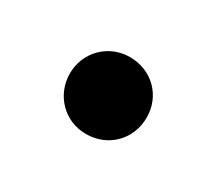

<svg xmlns="http://www.w3.org/2000/svg" viewBox="-45 -207 342 301"><g transform="rotate(30 125.5 -56.5)"><path d="M124 -126C85 -126 55 -95 55 -57C55 -18 85 13 124 13C165 13 194 -18 194 -57C194 -95 165 -126 124 -126Z"/></g></svg>

Font: Glow Sans SC Normal Book
Style: Regular
Weight: 500
Designer: Ryoko NISHIZUKA (kana, bopomofo & ideographs); Paul D. Hunt (Latin, Greek & Cyrillic); Sandoll Communications, Soo-young
Version: Version 0.93